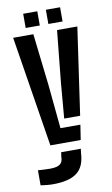

<svg xmlns="http://www.w3.org/2000/svg" viewBox="-100 -767 596 1025"><g transform="rotate(-10 197.5 -255.0)"><path d="M123.5 0 27.5 -600H137L169.5 -318.5L192.5 -81H300.5L288 0ZM221 -128 237 -318.5 265.5 -600H375.5L307.5 -128ZM101.5 207Q86 207 68 205.2Q50 203.5 35 201V119.5Q47.5 120.5 66.8 121.5Q86 122.5 101 122.5Q137.5 122.5 154.2 110.5Q171 98.5 170.5 69L174 46H280.5L277.5 69Q274 143.5 231.2 175.2Q188.5 207 101.5 207ZM225.5 -640V-717H302.5V-640ZM102.5 -640V-717H179V-640Z"/></g></svg>

Font: Big Shoulders Stencil Display
Style: Bold
Weight: 700
Designer: Patric King
Foundry: XO Type Co
Version: Version 1.000